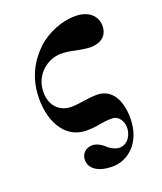

<svg xmlns="http://www.w3.org/2000/svg" viewBox="-129 -568 720 854"><g transform="rotate(-20 231.0 -141.0)"><path d="M52 -192C52 -72 110 12 202 12C232 12 250 9 266 6C287 2 305 0 324 0C361 0 376 34 376 61C376 91 357 134 313 134C301 134 278 126 260 109C242 92 220 82 203 82C170 82 150 106 150 133C150 172 186 202 257 202C331 202 404 141 404 26C404 -49 376 -122 298 -122C277 -122 255 -119 235 -116C218 -113 190 -110 176 -110C118 -110 80 -151 80 -213C80 -299 151 -348 210 -348C230 -348 248 -346 275 -340C297 -335 332 -330 344 -330C388 -330 428 -349 428 -403C428 -442 399 -484 326 -484C268 -484 194 -457 144 -409C90 -357 52 -286 52 -192Z"/></g></svg>

Font: Old Standard
Style: Bold
Weight: 700
Designer: Alexey Kryukov <alexios@thessalonica.org.ru>
Version: Version 2.0.2